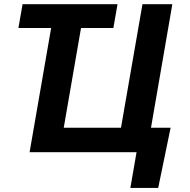

<svg xmlns="http://www.w3.org/2000/svg" viewBox="-20 -731 913 922"><path d="M122.1 0H635.7L606 171.4H739.7L799.3 -117.7H705.1L807.6 -710.9H664.1L561 -117.7H286.1L369.1 -596.7H524.4L544.4 -710.9H88.4L68.4 -596.7H225.6Z"/></svg>

Font: Roboto
Style: Bold Italic
Weight: 700
Italic angle: -12°
Designer: Google
Version: Version 2.137; 2017